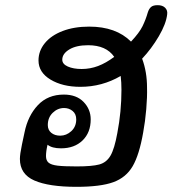

<svg xmlns="http://www.w3.org/2000/svg" viewBox="-20 -724 667 743"><path d="M627 -669Q623 -632 594.5 -583.5Q566 -535 530 -497Q549 -446 549 -385Q550 -349 546 -301.5Q542 -254 534 -211Q519 -125 493.5 -81Q468 -37 418.5 -19Q369 -1 276 -1Q169 -1 113 -25.5Q57 -50 57 -109Q57 -127 65 -165Q73 -203 75 -212Q88 -276 126.5 -317Q165 -358 227 -358Q276 -358 303.5 -329.5Q331 -301 331 -262Q331 -211 299.5 -180.5Q268 -150 216 -150Q181 -150 164 -164Q158 -139 158 -120Q158 -103 168 -94.5Q178 -86 202.5 -83Q227 -80 277 -80Q336 -80 364 -87.5Q392 -95 407.5 -121.5Q423 -148 434 -209Q450 -292 450 -376Q450 -406 447 -430Q375 -388 291 -388Q222 -388 175.5 -416Q129 -444 129 -490Q129 -527 153.5 -557Q178 -587 222.5 -604Q267 -621 325 -621Q429 -621 487 -563Q519 -597 531.5 -622.5Q544 -648 552 -676Q556 -689 564 -696.5Q572 -704 590 -704Q609 -704 619 -694Q629 -684 627 -669ZM422 -504Q391 -549 321 -549Q275 -549 248 -532.5Q221 -516 221 -493Q221 -476 242.5 -466.5Q264 -457 296 -457Q329 -457 359.5 -468.5Q390 -480 422 -504ZM165 -240Q165 -221 178.5 -210Q192 -199 213 -199Q237 -199 256 -216.5Q275 -234 275 -262Q275 -283 261 -294.5Q247 -306 228 -306Q203 -306 184 -287.5Q165 -269 165 -240Z"/></svg>

Font: Mali Medium
Style: Italic
Weight: 500
Italic angle: -10°
Version: Version 1.000; ttfautohint (v1.6)